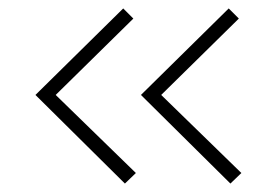

<svg xmlns="http://www.w3.org/2000/svg" viewBox="-20 -504 646 455"><path d="M64 -279 272 -484 296 -460 112 -279 302 -94 276 -69ZM314 -279 522 -484 546 -460 362 -279 552 -94 526 -69Z"/></svg>

Font: Exo ExtraLight
Style: Regular
Weight: 275
Designer: Natanael Gama
Foundry: Natanael Gama
Version: Version 1.500; ttfautohint (v1.6)